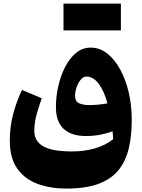

<svg xmlns="http://www.w3.org/2000/svg" viewBox="-20 -804 802 1088"><path d="M726.6 -125.5Q726.6 -33.7 709.2 38.6Q691.9 110.8 650.4 161.4Q608.9 211.9 536.6 238.3Q464.4 264.6 354.5 264.6Q267.1 264.6 194.6 238.5Q122.1 212.4 78.9 152.8Q35.6 93.3 35.6 -7.3Q35.6 -83.5 53.5 -153.6Q71.3 -223.6 104.5 -294.4L216.8 -247.1Q201.7 -205.6 188.5 -159.2Q175.3 -112.8 174.3 -64.5Q174.3 -25.9 192.9 -2.4Q211.4 21 242.2 33.2Q272.9 45.4 310.3 49.8Q347.7 54.2 385.3 54.2Q457.5 54.2 517.6 36.9Q577.6 19.5 621.1 -15.1Q620.6 -37.6 617.7 -60.5Q587.9 -48.3 549.6 -40.8Q511.2 -33.2 466.3 -33.2Q384.8 -33.2 340.8 -73.7Q296.9 -114.3 296.9 -197.3Q296.9 -255.4 310.1 -314.7Q323.2 -374 348.6 -423.8Q374 -473.6 410.6 -503.9Q447.3 -534.2 494.1 -534.2Q544.9 -534.2 587.2 -501.2Q629.4 -468.3 660.9 -410.9Q692.4 -353.5 709.5 -280Q726.6 -206.5 726.6 -125.5ZM588.9 -218.3Q571.3 -285.2 540.5 -327.6Q509.8 -370.1 469.7 -370.1Q452.1 -370.1 437.5 -352.5Q422.9 -335 414.1 -309.6Q405.3 -284.2 405.3 -259.8Q405.3 -230.5 427 -219.5Q448.7 -208.5 486.8 -208.5Q512.2 -208.5 538.8 -211.2Q565.4 -213.9 588.9 -218.3ZM339.8 -631.8V-783.7H665V-631.8Z"/></svg>

Font: Pinar-DS3-FD ExtraBold
Style: Regular
Weight: 800
Designer: Amin Abedi
Version: Version 3.000